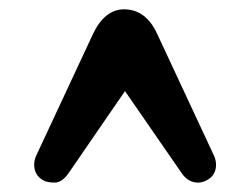

<svg xmlns="http://www.w3.org/2000/svg" viewBox="-20 -693 540 414"><path d="M441.4 -357.4Q445.8 -347.7 445.8 -337.9Q445.8 -315.4 427.2 -305.2Q417.5 -299.3 407.2 -299.3Q386.2 -299.3 372.6 -318.4L249.5 -496.6L127 -318.4Q113.3 -299.3 97.4 -299.3Q81.5 -299.3 72.3 -304.7Q53.7 -315.9 53.7 -337.9Q53.7 -347.7 58.1 -357.4L180.2 -619.1Q205.6 -672.9 247.6 -672.9Q294.9 -672.9 319.3 -619.1Z"/></svg>

Font: Supermercado
Style: Regular
Weight: 400
Designer: James Grieshaber
Foundry: James Grieshaber
Version: Version 1.002